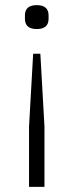

<svg xmlns="http://www.w3.org/2000/svg" viewBox="-20 -541 286 747"><path d="M93 186V-49L109 -332H137L153 -49V186ZM123 -428Q77 -428 77 -468V-481Q77 -521 123 -521Q169 -521 169 -481V-468Q169 -428 123 -428Z"/></svg>

Font: IBM Plex Sans Cond Light
Style: Regular
Weight: 300
Width: 3
Designer: Mike Abbink, Paul van der Laan, Pieter van Rosmalen
Foundry: Bold Monday
Version: Version 1.3